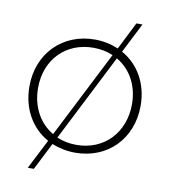

<svg xmlns="http://www.w3.org/2000/svg" viewBox="-82 -698 774 874"><g transform="rotate(10 305.0 -260.5)"><path d="M436 -489 506 -627H478L414 -500C381 -514 344 -522 305 -522C157 -522 48 -414 48 -261C48 -157 97 -74 175 -31L105 106H133L197 -20C230 -7 266 1 305 1C454 1 562 -107 562 -261C562 -364 513 -446 436 -489ZM88 -261C88 -393 179 -484 305 -484C338 -484 369 -478 396 -466L192 -65C128 -102 88 -173 88 -261ZM305 -35C272 -35 241 -41 214 -53L418 -455C482 -418 522 -348 522 -261C522 -128 431 -35 305 -35Z"/></g></svg>

Font: Montserrat ExtraLight
Style: Regular
Weight: 250
Designer: Julieta Ulanovsky
Foundry: Julieta Ulanovsky
Version: Version 4.000